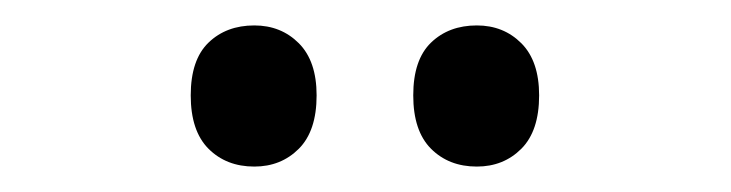

<svg xmlns="http://www.w3.org/2000/svg" viewBox="-20 -750 575 151"><path d="M130 -675Q130 -703 144 -716.5Q158 -730 180 -730Q201 -730 215 -716Q229 -702 229 -675Q229 -647 215 -633Q201 -619 180 -619Q158 -619 144 -633Q130 -647 130 -675ZM305 -675Q305 -703 319 -716.5Q333 -730 355 -730Q376 -730 390 -716Q404 -702 404 -675Q404 -647 390 -633Q376 -619 355 -619Q333 -619 319 -633Q305 -647 305 -675Z"/></svg>

Font: Noto Sans Arabic UI Cn Md
Style: Regular
Weight: 500
Width: 3
Designer: Monotype Design Team, Nadine Chahine and Nizar Qandah
Foundry: Monotype Imaging Inc.
Version: Version 2.010; ttfautohint (v1.8.4.7-5d5b)